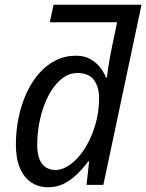

<svg xmlns="http://www.w3.org/2000/svg" viewBox="-20 -780 617 810"><path d="M183 10Q143 10 112.5 -10Q82 -30 64.5 -70Q47 -110 47 -170Q47 -229 58.5 -284Q70 -339 91.5 -386.5Q113 -434 144 -469.5Q175 -505 214.5 -525Q254 -545 300 -545Q334 -545 358.5 -532Q383 -519 400 -498.5Q417 -478 427 -453H431Q434 -476 437 -497Q440 -518 444 -539.5Q448 -561 453 -585L474 -686H190L206 -760H577L416 0H345L356 -99H352Q330 -69 304 -44Q278 -19 248.5 -4.5Q219 10 183 10ZM215 -63Q236 -63 258 -74.5Q280 -86 300.5 -106.5Q321 -127 338.5 -155Q356 -183 369.5 -217Q383 -251 390.5 -288.5Q398 -326 398 -366Q398 -413 376.5 -442.5Q355 -472 306 -472Q276 -472 250.5 -455Q225 -438 204 -408.5Q183 -379 168 -340Q153 -301 145 -257.5Q137 -214 137 -169Q137 -116 157 -89.5Q177 -63 215 -63Z"/></svg>

Font: Noto Sans Display
Style: Italic
Weight: 400
Italic angle: -12°
Designer: Monotype Design Team
Foundry: Monotype Imaging Inc.
Version: Version 2.003